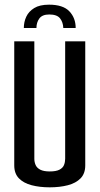

<svg xmlns="http://www.w3.org/2000/svg" viewBox="-20 -797 426 822"><path d="M190 -777Q250 -777 277 -748.5Q304 -720 304 -677H251Q250 -702 237 -718.5Q224 -735 191 -735Q161 -735 148.5 -718Q136 -701 136 -677H82Q82 -703 92.5 -725.5Q103 -748 126.5 -762.5Q150 -777 190 -777ZM193 5Q150 5 115.5 -4Q81 -13 61 -33.5Q41 -54 41 -89V-620H127V-117Q127 -103 132.5 -90.5Q138 -78 152.5 -70.5Q167 -63 193 -63Q220 -63 234.5 -70.5Q249 -78 254 -90.5Q259 -103 259 -117V-620H345V-89Q345 -54 325 -33.5Q305 -13 270.5 -4Q236 5 193 5Z"/></svg>

Font: Smooch Sans Thin SemiBold
Style: Regular
Weight: 600
Version: Version 1.010